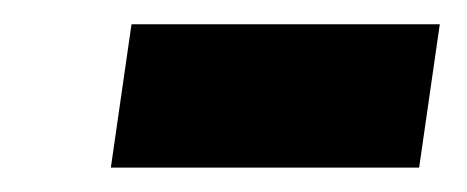

<svg xmlns="http://www.w3.org/2000/svg" viewBox="-20 -588 387 159"><path d="M71.8 -449.2 88.9 -567.9H344.2L327.1 -449.2Z"/></svg>

Font: FiraGO SemiBold
Style: Italic
Weight: 600
Italic angle: -8°
Designer: bBox Type GmbH
Foundry: bBox Type GmbH
Version: Version 1.001;PS 001.001;hotconv 1.0.88;makeotf.lib2.5.64775